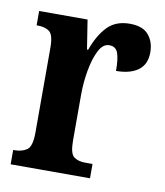

<svg xmlns="http://www.w3.org/2000/svg" viewBox="-67 -604 567 660"><g transform="rotate(10 216.0 -273.5)"><path d="M14 0V-50H18Q45 -50 62 -62Q79 -74 79 -122V-418Q79 -463 64 -474.5Q49 -486 22 -486H19V-536H188L204 -434H208Q227 -487 256 -517Q285 -547 334 -547Q379 -547 399.5 -523Q420 -499 420 -462Q420 -420 392 -399.5Q364 -379 315 -379Q315 -421 307.5 -441.5Q300 -462 277 -462Q255 -462 240.5 -433.5Q226 -405 218.5 -362.5Q211 -320 211 -277V-117Q211 -72 226 -61Q241 -50 265 -50H291V0Z"/></g></svg>

Font: Noto Serif Hebrew ExtraCondensed
Style: Bold
Weight: 700
Width: 2
Designer: Monotype Design Team
Foundry: Monotype Imaging Inc.
Version: Version 2.004; ttfautohint (v1.8.4.7-5d5b)